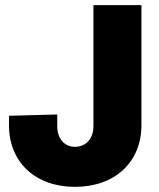

<svg xmlns="http://www.w3.org/2000/svg" viewBox="-20 -720 618 748"><path d="M272 8C427 8 531 -88 531 -232V-700H344V-228C344 -180 315 -148 272 -148C231 -148 203 -180 203 -228V-274L15 -269V-232C15 -88 118 8 272 8Z"/></svg>

Font: Arthouse Owned Black
Style: Regular
Weight: 900
Designer: Jeremy Tribby
Foundry: Tribby Type
Version: Version 1.000;PS 001.000;hotconv 1.0.88;makeotf.lib2.5.64775